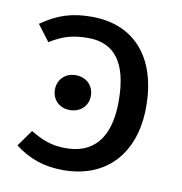

<svg xmlns="http://www.w3.org/2000/svg" viewBox="-67 -602 644 678"><g transform="rotate(10 255.0 -263.5)"><path d="M73 -424C115 -450 151 -463 209 -463C303 -463 354 -401 354 -261C354 -123 292 -66 199 -66C145 -66 114 -80 71 -105L29 -46C79 -8 132 12 203 12C355 12 453 -89 453 -259C453 -434 363 -539 209 -539C138 -539 88 -523 29 -482ZM125 -263C125 -228 151 -201 189 -201C228 -201 254 -228 254 -263C254 -299 228 -326 189 -326C151 -326 125 -299 125 -263Z"/></g></svg>

Font: FiraGO Unicode
Style: Regular
Weight: 400
Designer: bBox Type
Foundry: bBox Type GmbH
Version: Version 1.001;PS 001.001;hotconv 1.0.88;makeotf.lib2.5.64775